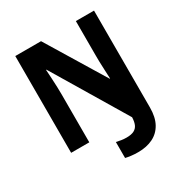

<svg xmlns="http://www.w3.org/2000/svg" viewBox="-209 -865 1161 1227"><g transform="rotate(-30 371.5 -251.5)"><path d="M455 211Q426 211 403 208Q380 205 363 201V83Q380 87 398 90Q416 93 437 93Q472 93 492.5 82.5Q513 72 522 51Q531 30 532 -2L210 -539H207Q209 -508 211 -474Q213 -440 214 -409Q215 -378 215 -357V0H81V-714H271L531 -287H534Q533 -317 531 -351Q529 -385 528.5 -415.5Q528 -446 528 -463V-714H662V1Q662 72 636.5 118.5Q611 165 564.5 188Q518 211 455 211Z"/></g></svg>

Font: Noto Sans Bengali SemiCondensed
Style: Bold
Weight: 700
Width: 4
Designer: Jelle Bosma - Monotype Design Team
Foundry: Monotype Imaging Inc.
Version: Version 2.003